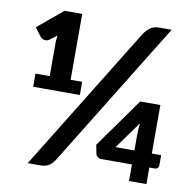

<svg xmlns="http://www.w3.org/2000/svg" viewBox="-81 -809 908 891"><g transform="rotate(10 373.5 -363.0)"><path d="M233.5 -38.5Q219 -16 202.8 -8Q186.5 0 165 0H106.5L526.5 -681Q540 -702 557 -713.8Q574 -725.5 598 -725.5H657ZM290 -415.5V-353.5H70V-415.5H137V-581.5L140 -607.5L107.5 -582.5Q100.5 -577.5 94 -576.5Q87.5 -575.5 81.8 -576.8Q76 -578 71.5 -581Q67 -584 64.5 -587L34 -627.5L152.5 -726H235.5V-415.5ZM584 -144V-214.5Q584 -227 584.8 -241.8Q585.5 -256.5 587.5 -272.5L495 -144ZM710 -144V-95.5Q710 -88.5 705 -83.2Q700 -78 691.5 -78H666V0H584V-78H443Q430 -78 422.5 -83.8Q415 -89.5 413 -98L405 -139.5L571 -372.5H666V-144Z"/></g></svg>

Font: Lato 2
Style: Regular
Weight: 800
Designer: Lukasz Dziedzic with Adam Twardoch and Botio Nikoltchev
Foundry: tyPoland Lukasz Dziedzic
Version: Version 2.015; 2015-08-06; http://www.latofonts.com/